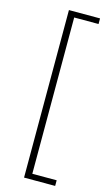

<svg xmlns="http://www.w3.org/2000/svg" viewBox="-131 -754 541 952"><g transform="rotate(15 139.5 -278.0)"><path d="M98.1 151.9V-708H257.8V-679.2H132.8V123H257.8V151.9Z"/></g></svg>

Font: Source Sans Pro Light
Style: Regular
Weight: 300
Designer: Paul D. Hunt
Foundry: Adobe Systems Incorporated
Version: Version 2.020;PS 2.0;hotconv 1.0.86;makeotf.lib2.5.63406